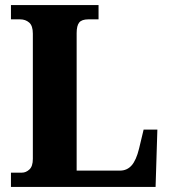

<svg xmlns="http://www.w3.org/2000/svg" viewBox="-20 -734 664 754"><path d="M23 0V-56H66Q82 -56 95.5 -68.5Q109 -81 109 -110V-602Q109 -633 94.5 -645.5Q80 -658 59 -658H23V-714H367V-658H327Q301 -658 291 -645.5Q281 -633 281 -604V-64H451Q479 -64 497 -84.5Q515 -105 526 -150L544 -225H598L591 0Z"/></svg>

Font: Noto Serif SemiCondensed ExtraBold
Style: Regular
Weight: 800
Width: 4
Designer: Monotype Design Team
Foundry: Monotype Imaging Inc.
Version: Version 2.015